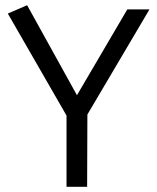

<svg xmlns="http://www.w3.org/2000/svg" viewBox="-20 -716 603 736"><path d="M314 0 315 -277 553 -680H468L275 -351L84 -696L10 -664L235 -273V0Z"/></svg>

Font: Catamaran
Style: Regular
Weight: 400
Designer: Pria Ravichandran
Version: Version 2.000